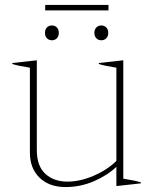

<svg xmlns="http://www.w3.org/2000/svg" viewBox="-20 -747 620 777"><path d="M419 -705H163V-727H419ZM162 -614Q162 -628 170 -636Q178 -644 190 -644Q202 -644 210 -636Q218 -628 218 -614Q218 -600 210 -592Q202 -584 190 -584Q178 -584 170 -592Q162 -600 162 -614ZM390 -644Q402 -644 410 -636Q418 -628 418 -614Q418 -600 410 -592Q402 -584 390 -584Q378 -584 370 -592Q362 -600 362 -614Q362 -628 370 -636Q378 -644 390 -644ZM550 -9V-5L451 6V-72Q416 -38 361 -14Q306 10 245 10Q179 10 140 -28Q101 -66 101 -129V-473Q51 -481 30 -488V-492L129 -503V-140Q129 -75 163.5 -43.5Q198 -12 253 -12Q304 -12 359.5 -36Q415 -60 451 -96V-473Q401 -481 380 -488V-492L479 -503V-24Q529 -16 550 -9Z"/></svg>

Font: Trirong Thin
Style: Regular
Weight: 250
Designer: Katatrad Team
Foundry: CadsonDemak
Version: Version 1.001